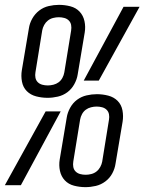

<svg xmlns="http://www.w3.org/2000/svg" viewBox="-43 -763 595 791"><path d="M153 -360Q129 -360 106 -366Q83 -372 67.5 -387.5Q52 -403 47.5 -426.5Q43 -450 47 -474L76 -646Q79 -667 90 -686.5Q101 -706 118.5 -719.5Q136 -733 157.5 -738Q179 -743 200 -743Q224 -743 247 -737Q270 -731 285 -715Q300 -699 305 -676Q310 -653 306 -629L277 -456Q274 -436 263 -416Q252 -396 234.5 -383Q217 -370 195.5 -365Q174 -360 153 -360ZM302 -431 466 -735H532L364 -431ZM154 -411Q165 -411 177 -414Q189 -417 198.5 -424Q208 -431 214 -442Q220 -453 222 -465L250 -637Q252 -649 250 -660Q248 -671 240.5 -678.5Q233 -686 222 -689Q211 -692 199 -692Q188 -692 176 -689Q164 -686 154.5 -678.5Q145 -671 139 -660Q133 -649 131 -638L103 -465Q101 -454 103 -443Q105 -432 112.5 -424.5Q120 -417 131 -414Q142 -411 154 -411ZM309 8Q285 8 262 2Q239 -4 224 -20Q209 -36 204 -59Q199 -82 203 -106L232 -279Q235 -299 246 -319Q257 -339 274.5 -352Q292 -365 313.5 -370Q335 -375 356 -375Q380 -375 403 -369Q426 -363 441.5 -347.5Q457 -332 461.5 -308.5Q466 -285 462 -261L433 -89Q430 -68 419.5 -48.5Q409 -29 391 -15.5Q373 -2 351.5 3Q330 8 309 8ZM310 -43Q321 -43 333 -46Q345 -49 354.5 -56.5Q364 -64 370 -75Q376 -86 378 -97L406 -270Q408 -281 406 -292Q404 -303 396.5 -310.5Q389 -318 378 -321Q367 -324 355 -324Q344 -324 332 -321Q320 -318 310.5 -311Q301 -304 295 -293Q289 -282 287 -270L259 -98Q257 -86 259 -75Q261 -64 268.5 -56.5Q276 -49 287 -46Q298 -43 310 -43ZM-23 0 145 -304H207L43 0Z"/></svg>

Font: Iosevka Light Oblique
Style: Regular
Weight: 300
Italic angle: -9°
Monospace: yes
Designer: Belleve Invis
Foundry: Belleve Invis
Version: Version 32.5.0; ttfautohint (v1.8.4)